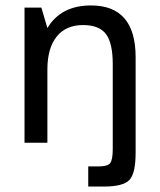

<svg xmlns="http://www.w3.org/2000/svg" viewBox="-20 -524 586 705"><path d="M478 -314V37Q478 113 455 137Q432 161 361 161H304V87H343Q375 87 384.5 75Q394 63 394 23V-289Q394 -366 369 -399Q344 -432 285 -432Q222 -432 188 -389.5Q154 -347 154 -269V0H70V-496H132L154 -421Q204 -504 314 -504Q478 -504 478 -314Z"/></svg>

Font: Atkinson Hyperlegible Pro
Style: Regular
Weight: 400
Designer: Elliott Scott, Megan Eiswerth, Linus Boman, Theodore Petrosky, Jacob Perez
Foundry: Braille Institute
Version: Version 1.5.1